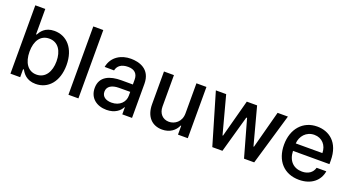

<svg xmlns="http://www.w3.org/2000/svg" viewBox="-48 -1318 3531 1920"><g transform="rotate(20 1717.0 -357.5)"><path d="M79.9 0H183.6V-84.9H192.5C211.6 -50.1 250.7 10.7 350.1 10.7C482.2 10.7 578.1 -95.2 578.1 -271.7C578.1 -448.5 480.8 -552.6 349.1 -552.6C247.9 -552.6 211.3 -490.8 192.5 -457H186.1V-727.3H79.9ZM183.9 -272.7C183.9 -386.7 233.7 -462.4 326.3 -462.4C422.6 -462.4 470.9 -381 470.9 -272.7C470.9 -163.4 421.2 -79.9 326.3 -79.9C235.1 -79.9 183.9 -158 183.9 -272.7Z M803.3 -727.3H697.1V0H803.3Z M1104.8 12.1C1195 12.1 1245.7 -33.7 1266 -74.6H1270.2V0H1373.9V-362.2C1373.9 -521 1248.9 -552.6 1162.3 -552.6C1063.6 -552.6 964.1 -502.5 942.1 -385.7L1042.6 -384.9C1052.6 -435 1092.3 -466.6 1163.7 -466.6C1232.2 -466.6 1267.4 -430.8 1267.4 -369V-316.8L1145.2 -317.1C1025.2 -317.1 920.5 -278.1 920.5 -154.1C920.5 -46.9 1001.1 12.1 1104.8 12.1ZM1024.5 -152.7C1024.5 -209.5 1074.2 -237.6 1147.7 -237.9L1267.8 -238.6V-196.7C1267.8 -132.1 1216.3 -73.2 1127.8 -73.2C1067.8 -73.2 1024.5 -100.1 1024.5 -152.7Z M1860.8 -226.2C1861.2 -133.5 1792.3 -89.5 1732.6 -89.5C1666.9 -89.5 1621.4 -137.1 1621.4 -211.3V-545.5H1515.3V-198.5C1515.3 -63.2 1589.5 7.1 1694.2 7.1C1776.3 7.1 1832 -36.2 1857.2 -94.5H1862.9V0H1967.3V-545.5H1860.8Z M2228 0H2335.9L2446.7 -393.8H2454.9L2565.7 0H2674L2834.2 -545.5H2724.4L2618.3 -146.7H2612.9L2506.4 -545.5H2396.7L2289.4 -144.9H2284.1L2177.2 -545.5H2067.5Z M3153.1 11C3284.1 11 3367.2 -62.5 3382.1 -162.6H3279.1C3264.6 -108.7 3218.4 -76.7 3154.1 -76.7C3063.2 -76.7 3002.5 -135.3 2999.3 -240.8H3387.1V-278.4C3387.1 -475.5 3269.2 -552.6 3145.6 -552.6C2993.6 -552.6 2893.5 -436.8 2893.5 -269.2C2893.5 -99.8 2992.2 11 3153.1 11ZM2999.6 -320.3C3004.3 -397.7 3060 -464.8 3146.3 -464.8C3228.7 -464.8 3282.7 -403.8 3283 -320.3Z"/></g></svg>

Font: Magic Ui Pro Medium
Style: Regular
Weight: 500
Designer: Stefan Endress, Andreas Faust
Version: Version 1.000;FEAKit 1.0